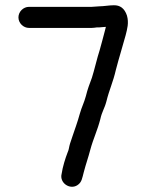

<svg xmlns="http://www.w3.org/2000/svg" viewBox="-20 -672 556 729"><path d="M357 -648C350 -648 336 -646 328 -646H90C69 -646 50 -628 50 -606C50 -584 69 -566 90 -566H328C334 -566 341 -567 348 -568H357C362 -568 374 -570 382 -570L379 -558C371 -529 366 -507 358 -480C350 -457 337 -401 329 -377C319 -350 313 -335 306 -307C299 -281 291 -268 283 -240C274 -207 265 -184 255 -154L246 -127C242 -115 242 -104 237 -94C228 -71 218 -39 214 -12C205 22 245 50 274 31C291 20 292 4 298 -18C306 -49 315 -73 323 -104C334 -145 350 -177 361 -220C367 -248 377 -260 384 -287C395 -332 409 -359 420 -407C433 -457 444 -490 457 -538C463 -562 470 -585 462 -613C453 -640 436 -653 411 -652C395 -652 373 -648 357 -648Z"/></svg>

Font: Electronic
Style: ExBd
Weight: 800
Version: Version 1.011